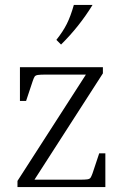

<svg xmlns="http://www.w3.org/2000/svg" viewBox="-20 -760 499 780"><path d="M383 -137H408V0H51V-25L329 -457H167Q144 -457 134 -455.5Q124 -454 120.5 -448.5Q117 -443 113 -431L86 -350H61V-487H398V-462L120 -30H302Q326 -30 335.5 -31.5Q345 -33 348.5 -39Q352 -45 356 -56ZM228 -579 209 -598Q236 -632 251.5 -663Q267 -694 280 -740H356Q302 -652 228 -579Z"/></svg>

Font: Inria Serif Light
Style: Regular
Weight: 300
Designer: Black Foundry Team
Foundry: Black Foundry
Version: Version 1.000; ttfautohint (v1.8.3)